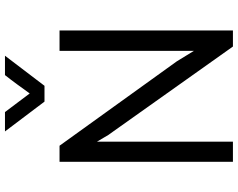

<svg xmlns="http://www.w3.org/2000/svg" viewBox="-110 -824 934 753"><g transform="rotate(-90 356.5 -447.0)"><path d="M218 -894H294L367 -797Q385 -822 402.5 -846Q420 -870 439 -894H515L397 -739H335ZM99 0V-680H162L493 -220L534 -153V-680H614V0H551L204 -489L178 -533V0Z"/></g></svg>

Font: Palanquin
Style: Regular
Weight: 400
Designer: Pria Ravichandran
Version: Version 1.0.4